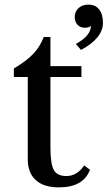

<svg xmlns="http://www.w3.org/2000/svg" viewBox="-20 -800 465 830"><path d="M100 -467H40V-504Q94 -536 123.5 -567Q153 -598 169 -640H198V-514H332V-467H198V-163Q198 -92 212.5 -65.5Q227 -39 267 -39Q313 -39 344 -85L369 -66Q340 10 235 10Q169 10 134.5 -21.5Q100 -53 100 -112ZM330 -584 308 -610Q373 -646 373 -688Q363 -680 347 -680Q327 -680 315 -693Q303 -706 303 -727Q303 -750 319.5 -765Q336 -780 362 -780Q392 -780 408.5 -759.5Q425 -739 425 -701Q425 -635 330 -584Z"/></svg>

Font: Libre Baskerville
Style: Regular
Weight: 400
Designer: Pablo Impallari, Rodrigo Fuenzalida
Foundry: Pablo Impallari, Rodrigo Fuenzalida
Version: Version 1.000